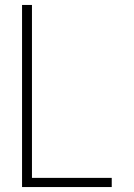

<svg xmlns="http://www.w3.org/2000/svg" viewBox="-20 -755 540 775"><path d="M69 0V-735H109V-37H431V0Z"/></svg>

Font: Iosevka Extralight
Style: Regular
Weight: 200
Monospace: yes
Designer: Belleve Invis
Foundry: Belleve Invis
Version: Version 32.0.1; ttfautohint (v1.8.4)